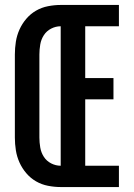

<svg xmlns="http://www.w3.org/2000/svg" viewBox="-20 -755 540 775"><path d="M225 0Q200 0 174 -5Q148 -10 125.5 -23Q103 -36 86 -56Q69 -76 58.5 -99.5Q48 -123 44 -148.5Q40 -174 40 -200V-535Q40 -561 44 -586.5Q48 -612 58.5 -635.5Q69 -659 86 -679Q103 -699 125.5 -712Q148 -725 174 -730Q200 -735 225 -735H460V-649H324V-440H438V-354H324V-86H460V0ZM225 -86V-649Q205 -649 186.5 -639.5Q168 -630 157 -613Q146 -596 142.5 -575.5Q139 -555 139 -535V-200Q139 -180 142.5 -159.5Q146 -139 157 -122Q168 -105 186.5 -95.5Q205 -86 225 -86Z"/></svg>

Font: Iosevka SS04 Semibold
Style: Regular
Weight: 600
Monospace: yes
Designer: Belleve Invis
Foundry: Belleve Invis
Version: Version 19.0.0; ttfautohint (v1.8.4)